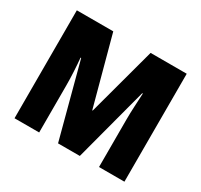

<svg xmlns="http://www.w3.org/2000/svg" viewBox="-149 -907 1152 1100"><g transform="rotate(30 427.5 -357.0)"><path d="M352 0 222 -490H218Q222 -447 224.5 -399.5Q227 -352 227 -310V0H64V-714H305L427 -262H430L552 -714H791V0H623V-313Q623 -356 625.5 -402.5Q628 -449 630 -490H626L496 0Z"/></g></svg>

Font: Noto Sans Ethiopic Condensed Black
Style: Regular
Weight: 900
Width: 3
Designer: Monotype Design Team
Foundry: Monotype Imaging Inc.
Version: Version 2.102; ttfautohint (v1.8.4.7-5d5b)